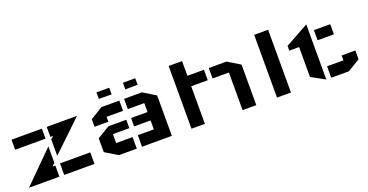

<svg xmlns="http://www.w3.org/2000/svg" viewBox="-30 -1115 3171 1656"><g transform="rotate(-20 1555.0 -287.0)"><path d="M631 -441 353 -175V-326L378 -349H353V-441ZM309 0H30L309 -278V-127L283 -102H309ZM309 -441V-349H30V-441ZM631 -106V0H353V-106Z M741 -195 855 -264H1019V-187H868V-105H1019V1H855L741 -68ZM741 -301V-370L855 -440H1019V-346H868V-301ZM1341 -370 1227 -440H1063V-346H1214V-264H1063V-187H1214V-105H1067V1H1341ZM975 -513 858 -514V-574H975ZM1101 -513 1214 -514V-574H1101ZM975 -513 858 -514V-574H975ZM1101 -513 1214 -514V-574H1101Z M1521 -575H1644V-440H1796V-344H1644V1H1521ZM2116 -371 2003 -440H1840V-344H1990V1H2116Z M2306 -575H2434V1H2306Z M2804 -437H2954V-344H2804ZM3080 -150V-69L2966 0H2804V-105H2954V-150ZM2759 -506V-105V0L2634 -69V-344L2544 -343V-387Z"/></g></svg>

Font: Wallpoet
Style: Regular
Weight: 400
Designer: Lars Berggren
Foundry: Lars Berggren
Version: Version 1.000